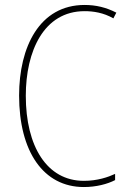

<svg xmlns="http://www.w3.org/2000/svg" viewBox="-20 -744 515 774"><path d="M321 -699C356 -699 397 -693 437 -670L449 -693C408 -714 367 -724 321 -724C139 -724 57 -554 57 -359C57 -133 155 10 318 10C368 10 413 -2 444 -18V-43C416 -30 373 -15 318 -15C169 -15 84 -154 84 -358C84 -537 156 -699 321 -699Z"/></svg>

Font: Noto Sans Malayalam Condensed Thin
Style: Regular
Weight: 100
Width: 3
Designer: Jelle Bosma - Monotype Design Team
Foundry: Monotype Imaging Inc.
Version: Version 2.104